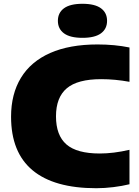

<svg xmlns="http://www.w3.org/2000/svg" viewBox="-20 -985 736 1015"><path d="M38.5 -368Q38.5 -488 90.8 -573.8Q143 -659.5 245.2 -704.8Q347.5 -750 495.5 -750Q586.5 -750 664.5 -734V-552.5Q588 -566.5 515 -566.5Q390 -566.5 333 -518.2Q276 -470 276 -370Q276 -269.5 331.2 -221.5Q386.5 -173.5 507.5 -173.5Q579.5 -173.5 664.5 -193V-11Q626 -1.5 579.8 4.2Q533.5 10 489 10Q266 10 152.2 -84.8Q38.5 -179.5 38.5 -368ZM286 -875Q286 -917.5 318.2 -941.2Q350.5 -965 416 -965Q481.5 -965 513.8 -941.2Q546 -917.5 546 -875Q546 -832.5 513.8 -808.8Q481.5 -785 416 -785Q350.5 -785 318.2 -808.8Q286 -832.5 286 -875Z"/></svg>

Font: Encode Sans Semi Expanded Black
Style: Regular
Weight: 900
Width: 6
Designer: Multiple Designers
Foundry: Impallari Type
Version: Version 2.000